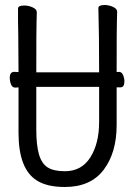

<svg xmlns="http://www.w3.org/2000/svg" viewBox="-20 -729 540 767"><path d="M239 18Q168 18 127 -8Q54 -54 54 -198V-380L41 -379Q29 -379 24 -392Q19 -405 19 -418Q19 -442 37 -442L54 -441Q53 -628 52 -648V-695Q52 -707 77 -707Q94 -707 110.5 -699.5Q127 -692 127 -680L126 -639Q125 -620 125 -440H376Q376 -595 373 -697Q373 -709 398 -709Q415 -709 431.5 -701.5Q448 -694 448 -682L447 -645Q446 -628 446 -441L455 -442Q466 -442 471.5 -429.5Q477 -417 477 -404Q477 -380 461 -380H446V-230Q446 -119 394 -50.5Q342 18 239 18ZM239 -45Q306 -45 341 -100.5Q376 -156 376 -242V-382H125V-210Q125 -150 135.5 -113Q146 -76 170 -60.5Q194 -45 239 -45Z"/></svg>

Font: LXGW WenKai Mono Lite
Style: Regular
Weight: 400
Monospace: yes
Designer: LXGW / Fontworks Inc.
Foundry: LXGW / Fontworks Inc.
Version: Version 1.520; June 14, 2025